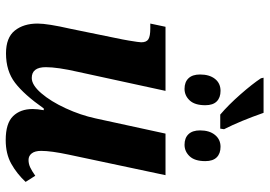

<svg xmlns="http://www.w3.org/2000/svg" viewBox="-152 -758 921 656"><g transform="rotate(90 308.0 -430.5)"><path d="M353 -82Q353 -98 357 -120H351Q304 -53 263.5 -22Q223 9 163 9Q109 9 85 -21Q61 -51 61 -99Q61 -133 79 -212L115 -388L119 -410Q125 -446 125 -453Q125 -471 114.5 -477.5Q104 -484 78 -484H61L72 -536H291L226 -237Q210 -167 210 -127Q210 -79 247 -79Q271 -79 299 -111.5Q327 -144 350.5 -195Q374 -246 385 -297L437 -536H579L509 -206Q496 -145 496 -111Q496 -90 504.5 -79Q513 -68 527 -68Q540 -68 552 -73.5Q564 -79 581 -91L602 -58Q574 -28 540 -9Q506 10 459 10Q402 10 377.5 -15Q353 -40 353 -82ZM248 -862 246 -871H366Q394 -791 422 -736L420 -723H372Q339 -751 303 -792Q267 -833 248 -862ZM235 -654Q235 -686 250 -705Q265 -724 291 -724Q314 -724 327 -711Q340 -698 340 -672Q340 -636 323.5 -618.5Q307 -601 284 -601Q261 -601 248 -614.5Q235 -628 235 -654ZM426 -654Q426 -686 441.5 -705Q457 -724 482 -724Q505 -724 518 -711Q531 -698 531 -672Q531 -636 514.5 -618.5Q498 -601 475 -601Q452 -601 439 -614.5Q426 -628 426 -654Z"/></g></svg>

Font: Noto Serif Narrow
Style: Bold Italic
Weight: 700
Width: 4
Italic angle: -12°
Designer: Monotype Design Team
Foundry: Monotype Imaging Inc.
Version: Version 1.001